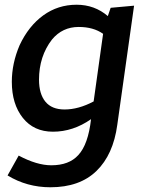

<svg xmlns="http://www.w3.org/2000/svg" viewBox="-20 -550 627 812"><path d="M193 242Q317 242 388 173Q459 104 476 -22L547 -526L448 -517L436 -482Q380 -530 304 -530Q225 -530 163 -485Q101 -440 63 -359Q30 -282 30 -204Q30 -110 76.5 -51.5Q123 7 204 7Q289 7 365 -46Q353 61 311 106Q272 149 197 149Q136 149 59 108L12 192Q94 242 193 242ZM253 -87Q199 -87 172 -120Q145 -153 145 -213Q145 -312 200 -383Q244 -436 313 -436Q375 -436 416 -407L376 -121Q312 -87 253 -87Z"/></svg>

Font: Brisa Sans Medium
Style: Italic
Weight: 600
Italic angle: -8°
Designer: Dalton Maag Ltd
Foundry: Dalton Maag Ltd
Version: Version 1.101;July 10, 2019;FontCreator 11.5.0.2425 64-bit